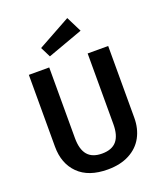

<svg xmlns="http://www.w3.org/2000/svg" viewBox="-168 -1045 993 1169"><g transform="rotate(-20 328.0 -460.5)"><path d="M585 -226Q585 -156 555.5 -101.5Q526 -47 467.5 -16Q409 15 327 15Q203 15 137 -50.5Q71 -116 71 -226V-691H203V-233Q203 -160 233.5 -124Q264 -88 327 -88Q391 -88 421.5 -124Q452 -160 452 -233V-691H585ZM459 -836 230 -753 197 -819 409 -936Z"/></g></svg>

Font: Fira Sans Medium
Style: Regular
Weight: 500
Designer: bBox Type GmbH & Carrois Corporate GbR & Edenspiekermann AG
Foundry: bBox Type GmbH & Carrois Corporate GbR & Edenspiekermann AG
Version: Version 4.301